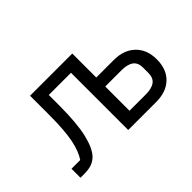

<svg xmlns="http://www.w3.org/2000/svg" viewBox="-79 -787 1058 1058"><g transform="rotate(-45 450.0 -258.0)"><path d="M139 -70Q166 -109 180 -177.5Q194 -246 194 -369V-516H523V-329H660Q738 -329 784 -284.5Q830 -240 830 -164Q830 -87 785 -43.5Q740 0 661 0H443V-446H270V-367Q270 -226 251 -146.5Q232 -67 199 -34Q181 -16 157.5 -8Q134 0 102 0H71V-70ZM744 -144V-186Q744 -224 720 -241.5Q696 -259 649 -259H523V-70H649Q696 -70 720 -87.5Q744 -105 744 -144Z"/></g></svg>

Font: iA Writer Duo V
Style: Regular
Weight: 400
Designer: Mike Abbink, Paul van der Laan, Pieter van Rosmalen, Oliver Reichenstein
Foundry: Information Architects Inc.
Version: Version 2.000